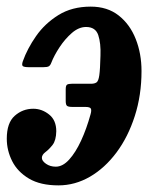

<svg xmlns="http://www.w3.org/2000/svg" viewBox="-30 -550 458 580"><path d="M-9.5 -131Q-9.5 -179 14.5 -200.2Q38.5 -221.5 70.5 -221.5Q96.5 -221.5 118.2 -204.2Q140 -187 140 -153.5Q139.5 -126 128.8 -112.2Q118 -98.5 107.2 -90.5Q96.5 -82.5 96.5 -73Q96.5 -64 109 -55.2Q121.5 -46.5 138.5 -46.5Q159.5 -46.5 179 -68Q198.5 -89.5 215 -125.2Q231.5 -161 243.5 -204.5Q247 -216.5 244.5 -221.8Q242 -227 227.5 -227H188.5Q177 -227 172.8 -230Q168.5 -233 168.5 -245V-280Q168.5 -291.5 172.5 -294.2Q176.5 -297 187.5 -297H245.5Q255.5 -297 261.5 -301Q267.5 -305 270 -322.8Q272.5 -340.5 273.5 -381.5Q275 -419.5 266.8 -444Q258.5 -468.5 230 -468.5Q208 -468.5 187.2 -450.5Q166.5 -432.5 150 -407.5Q133.5 -382.5 125 -360.5Q122 -352.5 117.5 -349.8Q113 -347 100.5 -347H58.5Q43 -347 39 -350.2Q35 -353.5 39 -365Q52.5 -403 79 -441Q105.5 -479 146.5 -504.5Q187.5 -530 244 -530Q294.5 -530 328.5 -503.2Q362.5 -476.5 380 -432.2Q397.5 -388 397.5 -335.5Q397.5 -262.5 377.2 -199.5Q357 -136.5 322 -89.5Q287 -42.5 241.8 -16.2Q196.5 10 146.5 10Q92 10 57.5 -10.5Q23 -31 6.8 -63.2Q-9.5 -95.5 -9.5 -131Z"/></svg>

Font: Besley* Condensed Semi
Style: Italic
Weight: 600
Width: 3
Italic angle: -13°
Designer: Owen Earl
Foundry: indestructible type*
Version: Version 3.000; ttfautohint (v1.8.3)